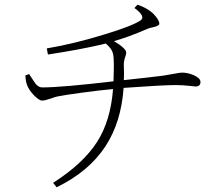

<svg xmlns="http://www.w3.org/2000/svg" viewBox="-20 -767 895 817"><path d="M221 30C313 -15 382 -73 429 -145C474 -214 499 -296 506 -393C617 -401 690 -405 727 -405C746 -405 768 -404 793 -401C802 -400 809 -399 812 -399C826 -399 833 -405 833 -418C833 -429 824 -438 805 -447C788 -454 772 -458 756 -458C749 -458 739 -457 726 -454C709 -451 692 -448 674 -445C663 -444 634 -440 588 -435C551 -431 524 -428 507 -426C508 -445 508 -465 507 -485C506 -498 508 -512 513 -525C516 -533 517 -539 517 -543C517 -555 500 -571 465 -592C504 -603 552 -620 609 -645C614 -647 621 -649 631 -651C649 -655 658 -660 658 -666C658 -677 649 -692 630 -711C613 -726 592 -738 565 -747L552 -733C585 -709 594 -691 578 -680C554 -664 502 -644 423 -620C338 -594 257 -574 179 -561L184 -535C269 -548 346 -562 415 -578C422 -580 427 -581 430 -582C458 -557 463 -544 464 -509C465 -488 464 -458 463 -421C318 -404 217 -395 159 -395C150 -395 140 -400 131 -411C126 -418 118 -430 107 -447C106 -449 105 -451 104 -452L88 -446C89 -426 92 -412 96 -403C101 -390 110 -377 124 -362C139 -347 150 -339 159 -339C167 -339 180 -342 197 -348C210 -353 220 -356 227 -357C246 -361 280 -366 331 -373C383 -380 426 -385 461 -388C454 -297 431 -222 393 -163C354 -102 292 -44 206 11Z"/></svg>

Font: AllPunType ExtraLight
Style: Regular
Weight: 280
Version: 1.0